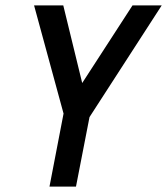

<svg xmlns="http://www.w3.org/2000/svg" viewBox="-20 -690 618 710"><path d="M163 0 215 -270 106 -670H214L284 -383L470 -670H578L311 -257L261 0Z"/></svg>

Font: Lode Dark
Style: Bold Italic
Weight: 700
Italic angle: -11°
Monospace: yes
Designer: Belleve Invis
Foundry: Belleve Invis
Version: Version 29.2.0; ttfautohint (v1.8.3)